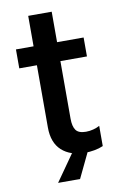

<svg xmlns="http://www.w3.org/2000/svg" viewBox="-87 -693 558 869"><g transform="rotate(-10 192.0 -258.0)"><path d="M253 13Q185 13 145.5 -23Q106 -59 106 -129V-415H25V-502H106V-642H214V-502H336V-415H214V-150Q214 -115 226.5 -97.5Q239 -80 273 -80Q290 -80 307 -84.5Q324 -89 336 -96V-3Q318 5 295.5 9Q273 13 253 13ZM108 126 193 5H267L209 126Z"/></g></svg>

Font: Maven Pro Medium
Style: Regular
Weight: 500
Designer: Joe Prince
Foundry: Joe Prince
Version: Version 2.103